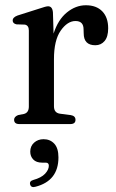

<svg xmlns="http://www.w3.org/2000/svg" viewBox="-20 -484 452 749"><path d="M186.5 -435.5 189 -353Q206.5 -407.5 241 -435.5Q275.5 -463.5 315 -463.5Q356 -463.5 379 -439.8Q402 -416 402 -373.5Q402 -340.5 388 -324Q374 -307.5 352 -307.5Q306.5 -307.5 306.5 -354L306 -369.5Q306 -402 274.5 -402Q243 -402 216.8 -364.5Q190.5 -327 190.5 -253V-69.5Q190.5 -44 213.5 -40.5L256 -35Q274.5 -32 274.5 -16.5Q274.5 0 254 0H55.5Q35 0 35 -17Q35 -28.5 50.5 -35L73.5 -39.5Q92.5 -44.5 92.5 -68.5V-365Q92.5 -385 77 -388L44 -389Q29.5 -392.5 29.5 -404Q29.5 -416.5 48.5 -423.5L133.5 -450.5Q159.5 -459.5 167.5 -459.5Q184.5 -459.5 186.5 -435.5ZM144.5 150.5Q121.5 150.5 109.8 138.2Q98 126 98 107.5Q98 86 113 72.5Q128 59 150 59Q175.5 59 191.8 76.5Q208 94 208 130Q208 221.5 118.5 244.5Q101.5 249.5 97.5 235.5Q94 222.5 110 218Q141 209.5 155.8 193.8Q170.5 178 170.5 162.5Q170.5 150.5 158.5 150.5Z"/></svg>

Font: Fraunces 72pt Soft
Style: Regular
Weight: 400
Version: Version 1.000;[b76b70a41]